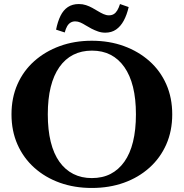

<svg xmlns="http://www.w3.org/2000/svg" viewBox="-20 -922 911 952"><path d="M435 10Q349 10 276.5 -16Q204 -42 150 -90.5Q96 -139 66.5 -206Q37 -273 37 -355Q37 -437 66.5 -504Q96 -571 150 -619Q204 -667 276.5 -693.5Q349 -720 435 -720Q522 -720 594.5 -693.5Q667 -667 721 -619Q775 -571 804.5 -504Q834 -437 834 -355Q834 -273 804.5 -206Q775 -139 721 -90.5Q667 -42 594.5 -16Q522 10 435 10ZM435 -39Q488 -39 528 -59.5Q568 -80 596.5 -120Q625 -160 639.5 -219Q654 -278 654 -355Q654 -432 639.5 -490.5Q625 -549 596.5 -589.5Q568 -630 528 -650.5Q488 -671 436 -671Q384 -671 343.5 -650.5Q303 -630 274.5 -589.5Q246 -549 231.5 -490.5Q217 -432 217 -355Q217 -278 231.5 -219Q246 -160 274.5 -120Q303 -80 343.5 -59.5Q384 -39 435 -39ZM502 -760Q483 -760 466 -766Q449 -772 433.5 -780Q418 -788 404.5 -796.5Q391 -805 378.5 -810.5Q366 -816 353 -816Q340 -816 330 -810Q320 -804 313 -792Q306 -780 301 -761L258 -775Q266 -815 280 -843.5Q294 -872 316.5 -887Q339 -902 371 -902Q390 -902 406.5 -896.5Q423 -891 437.5 -883Q452 -875 466 -866.5Q480 -858 493.5 -852Q507 -846 520 -846Q534 -846 544 -852Q554 -858 561.5 -870.5Q569 -883 575 -902L618 -887Q609 -848 593.5 -819.5Q578 -791 555.5 -775.5Q533 -760 502 -760Z"/></svg>

Font: Roboto Serif 120pt Expanded SemiBold
Style: Regular
Weight: 600
Width: 7
Designer: Greg Gazdowicz
Foundry: Commercial Type
Version: Version 1.008